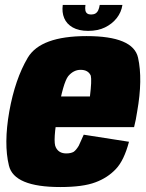

<svg xmlns="http://www.w3.org/2000/svg" viewBox="-20 -749 590 774"><path d="M223 5 247 -130.5Q217 -130.5 205 -155Q192 -178 214 -299.5Q234.5 -415.5 255 -442Q276.5 -467.5 305 -467.5Q335.5 -467.5 346 -444Q350.5 -424.5 342.5 -360H208L186.5 -236.5H520.5Q528 -265.5 533 -299.5Q556 -429 536.5 -516.5Q517 -603.5 329 -603.5Q144 -603.5 92 -516.5Q41 -430.5 17.5 -300Q-5.5 -169 16 -81.5Q36.5 5 223 5ZM247 -130.5 223 5Q314.5 5 364.5 -14Q413.5 -32 447 -67.5Q480 -102 500 -177.5L317.5 -206Q306 -179.5 297.5 -161.5Q287 -144 277 -137Q265.5 -130.5 247 -130.5ZM335.5 -624.5Q374.5 -624.5 403.2 -638.5Q432 -652.5 450.5 -676Q469 -699.5 473.5 -729H382Q380 -716 375.8 -707.2Q371.5 -698.5 364.5 -694.5Q357.5 -690.5 347 -690.5Q337.5 -690.5 331.8 -694.5Q326 -698.5 324.2 -707Q322.5 -715.5 324.5 -729H233Q229 -699.5 238.8 -676Q248.5 -652.5 273 -638.5Q297.5 -624.5 335.5 -624.5Z"/></svg>

Font: Anybody Condensed Black
Style: Italic
Weight: 900
Width: 3
Italic angle: -10°
Version: Version 1.113;gftools[0.9.25]